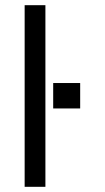

<svg xmlns="http://www.w3.org/2000/svg" viewBox="-20 -720 404 740"><path d="M75 -700H155V0H75ZM289 -400V-302H185V-400Z"/></svg>

Font: Syne
Style: Regular
Weight: 400
Designer: Lucas Descroix
Foundry: Bonjour Monde
Version: Version 2.200